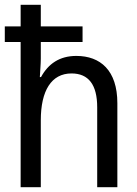

<svg xmlns="http://www.w3.org/2000/svg" viewBox="-20 -780 570 800"><path d="M66 0H150V-279C150 -402 194 -474 278 -474C349 -474 385 -427 385 -333V0H469V-350C469 -487 398 -547 298 -547C228 -547 181 -514 151 -459H146C147 -482 150 -512 150 -536V-605H324V-670H150V-760H66V-670H0V-605H66Z"/></svg>

Font: Noto Sans Mono Condensed
Style: Regular
Weight: 400
Width: 3
Designer: Monotype Design Team
Foundry: Monotype Imaging Inc.
Version: Version 2.014